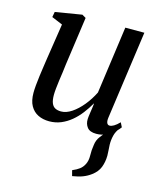

<svg xmlns="http://www.w3.org/2000/svg" viewBox="-117 -627 790 954"><g transform="rotate(15 278.0 -150.0)"><path d="M345.5 244 338 215.5Q360.5 206 374.2 195.5Q388 185 396.5 168Q406.5 149 405.8 121.8Q405 94.5 409.5 67.5Q412.5 40.5 428 21.2Q443.5 2 454 -12L513.5 -46.5Q496.5 -26 490.8 -2.8Q485 20.5 485.5 45Q486 58 487.2 72.8Q488.5 87.5 488.5 101Q488 133.5 477.5 160.8Q467 188 439 208.5Q421 222 399.2 230.5Q377.5 239 345.5 244ZM164.5 10.5Q132 10.5 107 -1.8Q82 -14 67.5 -39.8Q53 -65.5 53 -107Q53 -122 55 -145Q57 -168 60.5 -194Q64 -220 67.5 -244Q71 -268 73.5 -285L102 -470.5L46 -494L51 -521.5L187.5 -544L207 -532.5L172 -284Q170 -264.5 166.8 -242.2Q163.5 -220 160.5 -197.5Q157.5 -175 155.5 -155.5Q153.5 -136 153.5 -122.5Q153.5 -96 159.8 -80.5Q166 -65 178.5 -58.5Q191 -52 209 -52Q235.5 -52 263.8 -71Q292 -90 317.8 -121.5Q343.5 -153 362 -190.5L410 -537H508L444.5 -83.5Q442 -65.5 446.2 -56Q450.5 -46.5 460 -46.5Q470 -46.5 482.2 -53.8Q494.5 -61 510 -77L521.5 -54Q514.5 -43.5 498 -28.2Q481.5 -13 458 -1.5Q434.5 10 406.5 10Q373.5 10 359.8 -7.5Q346 -25 347 -50Q347 -53 348 -62.5Q349 -72 351 -84.5Q353 -97 354.8 -109.8Q356.5 -122.5 357.5 -132L356.5 -132.5Q340.5 -104.5 320.8 -78.8Q301 -53 277 -33Q253 -13 224.8 -1.2Q196.5 10.5 164.5 10.5Z"/></g></svg>

Font: Merriweather 72pt
Style: Italic
Weight: 400
Italic angle: -7.8°
Version: Version 2.101